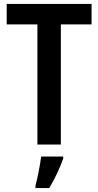

<svg xmlns="http://www.w3.org/2000/svg" viewBox="-20 -800 500 975"><path d="M289 -66V-676H445V-780H14V-676H170V-66ZM301 5V-5H189C184 37 170 107 160 143V155H230C258 109 285 51 301 5Z"/></svg>

Font: Noto Sans Malayalam UI Condensed SemiBold
Style: Regular
Weight: 600
Width: 3
Designer: Jelle Bosma - Monotype Design Team
Foundry: Monotype Imaging Inc.
Version: Version 2.104